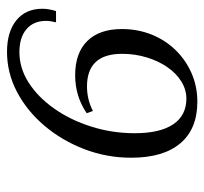

<svg xmlns="http://www.w3.org/2000/svg" viewBox="-38 -428 585 550"><g transform="rotate(90 255.0 -153.5)"><path d="M129 119.4Q71.8 119.4 38.7 92.7Q5.6 66.1 5.6 17.7Q5.6 0.8 12.1 -21H44.4Q42.7 -12.9 41.5 -6Q40.3 0.8 40.3 7.3Q40.3 43.5 64.1 63.7Q87.9 83.9 129.8 83.9Q175.8 83.9 217.3 57.3Q258.9 30.6 291.5 -15.7Q324.2 -62.1 343.1 -121.8Q362.1 -181.5 362.1 -246.8Q362.1 -318.5 336.7 -356.5Q311.3 -394.4 262.9 -394.4Q237.1 -394.4 213.7 -379.8Q190.3 -365.3 172.6 -339.5Q154.8 -313.7 144.8 -280.2Q134.7 -246.8 134.7 -210.5Q134.7 -159.7 158.1 -134.7Q181.5 -109.7 228.2 -109.7Q265.3 -109.7 298.4 -126.6L304.8 -108.9Q256.5 -75.8 196 -75.8Q132.3 -75.8 98 -110.5Q63.7 -145.2 63.7 -209.7Q63.7 -254.8 79.4 -294.4Q95.2 -333.9 123.8 -363.3Q152.4 -392.7 190.3 -409.3Q228.2 -425.8 271.8 -425.8Q350 -425.8 391.1 -377Q432.3 -328.2 432.3 -236.3Q432.3 -166.1 407.7 -102Q383.1 -37.9 340.7 12.1Q298.4 62.1 244 90.7Q189.5 119.4 129 119.4Z"/></g></svg>

Font: Playfair 5pt SemiExpanded Light 12pt
Style: Italic
Weight: 300
Italic angle: -15.6°
Version: Version 2.000;gftools[0.9.28]